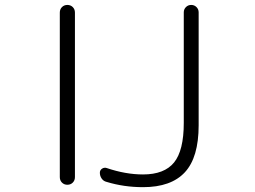

<svg xmlns="http://www.w3.org/2000/svg" viewBox="-20 -774 1040 782"><path d="M223.6 -52.7V-722.7Q223.6 -736.3 232.4 -745.1Q241.2 -753.9 254.4 -753.9Q267.6 -753.9 276.4 -745.1Q285.2 -736.3 285.2 -722.7V-52.7Q285.2 -39.1 276.4 -30.3Q267.6 -21.5 254.4 -21.5Q241.2 -21.5 232.4 -30.3Q223.6 -39.1 223.6 -52.7ZM728.5 -723.6Q728.5 -736.3 737.3 -745.1Q746.1 -753.9 758.8 -753.9Q771.5 -753.9 780.3 -745.1Q789.1 -736.3 789.1 -723.6V-263.7Q789.1 -132.8 732.9 -72.3Q676.8 -11.7 562.5 -11.7Q484.4 -11.7 414.1 -33.2Q401.4 -36.1 394 -46.9Q386.7 -57.6 386.7 -70.3Q386.7 -81.1 395.5 -86.9Q404.3 -92.8 414.1 -89.8Q491.2 -63.5 562.5 -63.5Q649.4 -63.5 689 -112.3Q728.5 -161.1 728.5 -273.4Z"/></svg>

Font: Gen Jyuu Gothic L Monospace Light
Style: Regular
Weight: 300
Designer: [Source Han Sans]
Ryoko NISHIZUKA  (kana & ideographs); Paul D. Hunt (Latin, Greek & Cyrillic); Wenlong ZHANG  (bopomofo
Version: Version 1.002.20150607